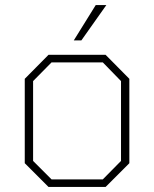

<svg xmlns="http://www.w3.org/2000/svg" viewBox="-20 -740 610 760"><path d="M272 -580 359 -720H401L302 -580ZM172 0 78 -94V-428L172 -523H398L492 -428V-94L398 0ZM184 -30H387L459 -103V-419L387 -493H184L111 -419V-103Z"/></svg>

Font: Tomorrow ExtraLight
Style: Regular
Weight: 275
Designer: Tony de Marco, Monica Rizzolli
Foundry: Just in Type
Version: Version 2.002